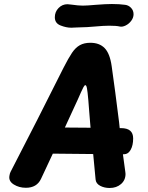

<svg xmlns="http://www.w3.org/2000/svg" viewBox="-20 -925 737 956"><path d="M598 -157H592L604 -69Q605 -65 605 -59Q605 -28 582.5 -8.5Q560 11 526 11Q499 11 478.5 0Q458 -11 456 -31L444 -158L243 -160L184 -34Q163 10 109 10Q75 10 48.5 -6.5Q22 -23 27 -50Q29 -63 33 -70Q166 -327 296 -587Q321 -636 338.5 -662Q356 -688 377.5 -700Q399 -712 430 -712Q475 -712 501 -685.5Q527 -659 536 -596Q553 -477 573 -316L576 -287H583Q643 -287 643 -236Q643 -201 630.5 -179Q618 -157 598 -157ZM431 -289Q431 -285 424 -372L420 -424Q416 -470 413 -485.5Q410 -501 405 -501Q401 -501 395.5 -491Q390 -481 383 -465L368 -431L303 -290ZM335 -787Q310 -787 282 -798Q253 -809 253 -839Q253 -866 271.5 -885Q290 -904 316 -904L336 -902Q371 -897 392 -897Q413 -897 457 -901Q507 -905 537 -905Q575 -905 603 -901Q620 -899 632.5 -886Q645 -873 645 -854Q645 -837 633.5 -821.5Q622 -806 605.5 -798Q589 -790 576 -793Q560 -797 524 -797Q497 -797 453 -793Q409 -789 384 -789Q368 -789 356.5 -788Q345 -787 335 -787Z"/></svg>

Font: Mali
Style: Bold Italic
Weight: 700
Italic angle: -10°
Version: Version 1.000; ttfautohint (v1.6)